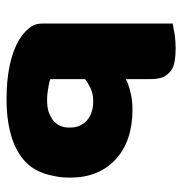

<svg xmlns="http://www.w3.org/2000/svg" viewBox="-5 -523 557 587"><g transform="rotate(90 273.5 -229.5)"><path d="M320 -99Q327 -101 336 -106Q363 -119 369 -149Q370 -156 370 -165Q370 -197 349 -216Q327 -236 289 -236Q266 -236 248 -227Q230 -218 222 -211V-105Q231 -101 246 -99Q267 -95 284 -95Q306 -95 320 -99ZM468 -304Q523 -252 523 -166Q523 -136 518 -116Q513 -87 500 -62Q483 -31 452 -11Q422 9 379 19Q337 29 284 29Q166 29 101 -10Q81 -22 67 -39Q52 -55 52 -81V-479Q62 -481 85 -485Q106 -488 128 -488Q150 -488 167 -485Q185 -482 197 -473Q209 -464 216 -449Q222 -433 222 -408V-336Q240 -345 263 -350Q286 -356 315 -356Q412 -356 468 -304Z"/></g></svg>

Font: Baloo Cyrillic
Style: Regular
Weight: 400
Designer: Ek Type, Denis Ignatov
Foundry: Ek Type
Version: Version 1.50 July 26, 2019